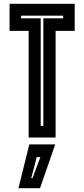

<svg xmlns="http://www.w3.org/2000/svg" viewBox="-20 -720 441 1005"><path d="M130 0V-558.5H30V-700H371V-558.5H271V0ZM193 -61H207V-624H310.5V-638H90.5V-624H193ZM76.5 265 133.5 36H269L189.5 265ZM143.5 212H150.5L191.5 102H172.5Z"/></svg>

Font: Tourney Condensed Regular
Style: Bold
Weight: 700
Width: 3
Designer: Tyler Finck
Foundry: Etcetera Type Co
Version: Version 1.010; ttfautohint (v1.8.3)